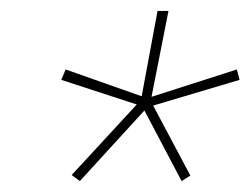

<svg xmlns="http://www.w3.org/2000/svg" viewBox="-20 -767 458 351"><path d="M244 -565 126 -436 111 -447 230 -576 92 -621 100 -640 239 -591 268 -747H288L257 -590L413 -640L418 -621L260 -574L328 -446L312 -436Z"/></svg>

Font: IBM Plex Sans Thin
Style: Italic
Weight: 100
Italic angle: -11.31°
Designer: Mike Abbink, Paul van der Laan, Pieter van Rosmalen
Foundry: Bold Monday
Version: Version 3.0